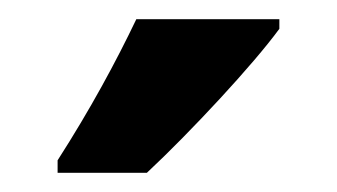

<svg xmlns="http://www.w3.org/2000/svg" viewBox="-20 -786 351 200"><path d="M271 -756V-766H122C101 -722 74 -672 40 -619V-606H133C179 -649 244 -719 271 -756Z"/></svg>

Font: Noto Sans Thai Looped ExtraCondensed
Style: Bold
Weight: 700
Width: 2
Designer: Sasikarn Vongin, Ben Mitchell
Foundry: The Fontpad Ltd
Version: Version 1.001